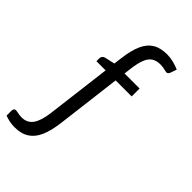

<svg xmlns="http://www.w3.org/2000/svg" viewBox="-286 -825 1138 1138"><g transform="rotate(45 283.0 -256.5)"><path d="M511.2 -705.1 498.5 -668.5Q492.7 -649.9 478.5 -649.9Q474.6 -649.9 470.2 -651.4Q444.8 -658.7 422.9 -658.7Q389.2 -658.7 367.7 -645Q346.2 -631.3 333.5 -599.9Q320.8 -568.4 314 -513.7L308.6 -470.2H434.6V-403.8H300.3L250 3.9Q240.7 76.7 220.5 123Q200.2 169.4 164.3 192.9Q128.4 216.3 72.8 216.3Q31.2 216.3 -9.3 200.7V161.1Q-9.3 150.4 -4.9 144.5Q-0.5 138.7 7.8 138.7Q13.2 138.7 16.1 139.6Q41 145.5 61.5 145.5Q107.9 145.5 132.6 110.1Q157.2 74.7 166 1.5L216.3 -403.8H139.2V-426.3Q139.2 -448.2 159.7 -454.6L224.1 -469.2L230.5 -519Q239.7 -593.8 260.3 -639.6Q280.8 -685.5 316.4 -707.3Q352.1 -729 407.7 -729Q433.1 -729 460.7 -722.2Q488.3 -715.3 511.2 -705.1Z"/></g></svg>

Font: Lycee Sans
Style: Regular
Weight: 400
Designer: Justin Alvin
Foundry: Alkove Design
Version: Version 1.030